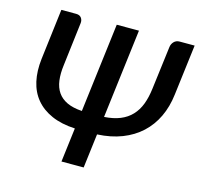

<svg xmlns="http://www.w3.org/2000/svg" viewBox="-105 -832 981 944"><g transform="rotate(15 386.0 -360.0)"><path d="M772 -720 740 -462Q732.5 -398.5 708 -347Q683.5 -295.5 643.2 -258.2Q603 -221 547.2 -199.2Q491.5 -177.5 421.5 -174L400 0H287L308.5 -174Q239.5 -177.5 189.5 -199.5Q139.5 -221.5 108.5 -258.8Q77.5 -296 66 -347.5Q54.5 -399 62 -462L93.5 -720H169Q187 -720 195.5 -708.5Q204 -697 202 -681L175.5 -462Q169.5 -417 174.2 -381.8Q179 -346.5 196 -322Q213 -297.5 243.2 -283.2Q273.5 -269 319.5 -266L375.5 -720H488.5L432.5 -266Q479.5 -269 513.8 -283Q548 -297 571.2 -321.8Q594.5 -346.5 607.8 -381.5Q621 -416.5 626.5 -462L654 -681Q656 -697 667 -708.5Q678 -720 696 -720Z"/></g></svg>

Font: Lato SemiBold
Style: Italic
Weight: 600
Italic angle: -7°
Designer: Lukasz Dziedzic with Adam Twardoch and Botio Nikoltchev
Foundry: tyPoland Lukasz Dziedzic
Version: Version 2.015; 2015-08-06; http://www.latofonts.com/